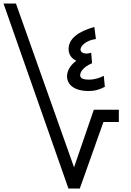

<svg xmlns="http://www.w3.org/2000/svg" viewBox="-51 -1077 750 1097"><path d="M405 0 540 -380H628V-450H485L372 -121L40 -1057H-31L340 0ZM542 -644C523 -634 494 -622 457 -622C433 -622 407 -626 407 -647C407 -661 418 -691 475 -716L470 -776C436 -764 409 -775 409 -794C409 -814 440 -847 497 -854L488 -923C391 -896 341 -853 341 -797C341 -762 361 -741 385 -730C343 -699 332 -665 332 -641C332 -596 370 -557 455 -557C496 -557 523 -568 548 -581Z"/></svg>

Font: Noto Sans Math
Style: Regular
Weight: 400
Designer: Monotype Design Team, Delve Withrington, Jeff Kellem
Foundry: Monotype Imaging Inc., Delve Fonts LLC
Version: Version 3.000